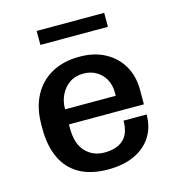

<svg xmlns="http://www.w3.org/2000/svg" viewBox="-104 -775 808 876"><g transform="rotate(-15 300.0 -337.5)"><path d="M301 10Q218 10 164 -21.5Q110 -53 84 -110.5Q58 -168 58 -244V-267Q58 -345 88 -402Q118 -459 173.5 -490Q229 -521 305 -521Q376 -521 427 -493Q478 -465 506 -416.5Q534 -368 534 -304V-235H180V-215Q180 -143 215 -106Q250 -69 304 -69Q363 -69 394 -98Q425 -127 425 -187H534Q534 -126 505 -81.5Q476 -37 424 -13.5Q372 10 301 10ZM181 -306H420V-321Q420 -356 405.5 -383Q391 -410 364.5 -426Q338 -442 303 -442Q264 -442 237 -423Q210 -404 195.5 -374Q181 -344 181 -312ZM148 -619V-685H467V-619Z"/></g></svg>

Font: Chivo Mono Medium
Style: Regular
Weight: 500
Monospace: yes
Designer: Hector Gatti
Foundry: Omnibus-Type
Version: Version 1.008